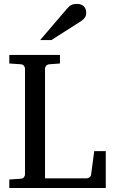

<svg xmlns="http://www.w3.org/2000/svg" viewBox="-20 -948 571 968"><path d="M26.9 0V-43L85 -46.9Q95.7 -47.9 100.8 -54.7Q106 -61.5 106 -68.8V-602.1Q106 -609.4 100.8 -616.2Q95.7 -623 85 -624L26.9 -627.9V-670.9H282.2V-627.9L229 -624Q218.3 -623 212.6 -616.2Q207 -609.4 207 -602.1V-48.8H417Q423.8 -48.8 430.9 -54Q438 -59.1 439 -65.9L455.1 -186H513.2V0ZM414.6 -883.3Q414.6 -869.6 408 -859.9Q401.4 -850.1 391.6 -843.3L239.3 -746.1H182.6L315.4 -901.4Q321.3 -907.7 326.2 -912.8Q331.1 -918 336.9 -921.4Q342.8 -924.8 350.3 -926.5Q357.9 -928.2 368.7 -928.2Q381.8 -928.2 390.6 -924.1Q399.4 -919.9 404.8 -913.6Q410.2 -907.2 412.4 -899.2Q414.6 -891.1 414.6 -883.3Z"/></svg>

Font: Charis SIL APac
Style: Regular
Weight: 400
Foundry: SIL International
Version: Version 5.000